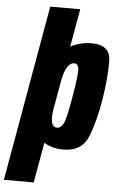

<svg xmlns="http://www.w3.org/2000/svg" viewBox="-132 -828 655 1071"><g transform="rotate(5 196.0 -292.5)"><path d="M-68.5 200 -18 -86.5 105 -785H273L235.5 -573Q292.5 -601.5 353.5 -601.5Q458 -601.5 459.2 -512Q460.5 -422.5 441.5 -302Q422 -177.5 386.8 -87.2Q351.5 3 247 3Q185.5 3 138.5 -25.5L98.5 200ZM202 -381 172 -212Q164.5 -163 172 -140.5Q180 -115.5 200.5 -115.5Q223 -115.5 237.5 -143.8Q252 -172 273.5 -300.5Q295 -425 291.2 -453.5Q287.5 -482 265 -482Q244.5 -482 227.5 -456Q211.5 -431.5 202 -381Z"/></g></svg>

Font: Anybody Condensed ExtraBold
Style: Italic
Weight: 800
Width: 3
Italic angle: -10°
Designer: Tyler Finck
Foundry: Etcetera Type Company
Version: Version 1.010; ttfautohint (v1.8.3) -l 8 -r 50 -G 200 -x 14 